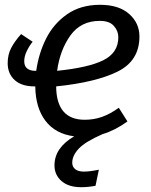

<svg xmlns="http://www.w3.org/2000/svg" viewBox="-20 -558 629 800"><path d="M214 -198Q215 -59 333 -59Q371 -59 405 -71Q439 -83 475 -109L511 -52Q460 -15 407 1Q334 33 307.5 62Q281 91 281 120Q281 137 293.5 147Q306 157 330 157Q354 157 392 149L378 216Q348 222 318 222Q266 222 236.5 196.5Q207 171 207 131Q207 58 289 10Q211 0 169.5 -54.5Q128 -109 127 -198H124Q70 -198 41 -224.5Q12 -251 12 -295Q12 -330 26.5 -358Q41 -386 68 -416L116 -384Q102 -367 91.5 -345Q81 -323 81 -303Q81 -282 93.5 -272.5Q106 -263 125 -263H131Q141 -335 172 -397Q203 -459 259.5 -498.5Q316 -538 397 -538Q475 -538 518 -500Q561 -462 561 -406Q561 -305 470.5 -260Q380 -215 214 -198ZM473 -403Q473 -429 454.5 -450Q436 -471 396 -471Q317 -471 273.5 -410.5Q230 -350 218 -263Q348 -276 410.5 -307Q473 -338 473 -403Z"/></svg>

Font: Fira Sans Book
Style: Italic
Weight: 350
Italic angle: -8°
Designer: bBox Type GmbH & Carrois Corporate GbR & Edenspiekermann AG
Foundry: bBox Type GmbH & Carrois Corporate GbR & Edenspiekermann AG
Version: Version 4.301